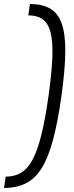

<svg xmlns="http://www.w3.org/2000/svg" viewBox="-64 -825 365 950"><path d="M84 -805Q146 -805 185 -782Q224 -759 242 -706.5Q260 -654 259 -566.5Q258 -479 240 -350Q222 -221 198.5 -133.5Q175 -46 142.5 6.5Q110 59 64 82Q18 105 -44 105L-36 49Q9 49 41.5 29Q74 9 98 -36.5Q122 -82 141 -159Q160 -236 176 -350Q192 -464 195 -541Q198 -618 186.5 -663.5Q175 -709 148 -729Q121 -749 76 -749Z"/></svg>

Font: Pathway Extreme SemiCondensed ExtraLight
Style: Italic
Weight: 250
Width: 4
Italic angle: -8°
Version: Version 1.001;gftools[0.9.26]